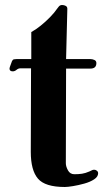

<svg xmlns="http://www.w3.org/2000/svg" viewBox="-20 -741 412 767"><path d="M372 -49Q372 -35 356 -24.5Q340 -14 316.5 -7.5Q293 -1 271.5 2.5Q250 6 239 6Q160 6 131.5 -27.5Q103 -61 103 -134Q103 -218 103.5 -301Q104 -384 104 -468H61Q53 -468 46 -462Q39 -456 31 -456Q18 -456 18 -467Q18 -471 22.5 -482Q27 -493 28 -497Q31 -503 35.5 -504Q40 -505 46 -505H105V-613Q122 -622 142 -638Q162 -654 180 -672.5Q198 -691 208 -706Q212 -712 215 -715Q220 -721 228 -721Q236 -721 242.5 -717.5Q249 -714 249 -706L244 -505H341Q349 -505 357 -501.5Q365 -498 365 -489Q365 -467 341 -467H244L243 -89Q243 -76 251.5 -60.5Q260 -45 277 -45Q294 -45 307.5 -47Q321 -49 337 -56Q342 -58 346.5 -60.5Q351 -63 356 -63Q362 -63 367 -59Q372 -55 372 -49Z"/></svg>

Font: Kaisei Tokumin ExtraBold
Style: Regular
Weight: 800
Designer: Font-Kai, 金井和夫
Foundry: KAZUO KANAI
Version: Version 5.003